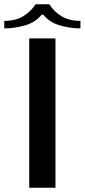

<svg xmlns="http://www.w3.org/2000/svg" viewBox="-84 -880 397 900"><path d="M53 -700H176V0H53ZM83 -860H147Q170 -824 206 -803Q242 -782 293 -782V-747Q245 -747 196.5 -761Q148 -775 119 -811H111Q82 -775 33.5 -761Q-15 -747 -64 -747V-782Q-12 -782 24 -803.5Q60 -825 83 -860Z"/></svg>

Font: Phudu Medium
Style: Regular
Weight: 500
Version: Version 1.005;gftools[0.9.23]